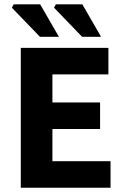

<svg xmlns="http://www.w3.org/2000/svg" viewBox="-20 -875 588 895"><path d="M76.9 0V-651.8H485.3V-528.2H224.3V-397.3H446.5V-273.7H224.3V-123.6H495.3V0ZM166.3 -703.4 35.3 -839.2 43.9 -854.7H167.3L254.7 -703.4ZM362.8 -703.4 231.8 -839.2 240.4 -854.7H363.8L451.2 -703.4Z"/></svg>

Font: SourceSans3VF
Style: Regular
Weight: 200
Designer: Paul D. Hunt
Foundry: Adobe
Version: Version 3.052;hotconv 1.1.0;makeotfexe 2.6.0